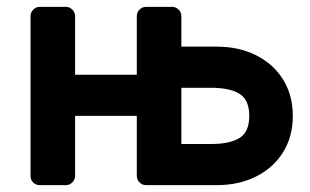

<svg xmlns="http://www.w3.org/2000/svg" viewBox="-20 -540 904 560"><path d="M406 0H612C655.3 0 693.8 -8.5 727.5 -25.5C761.2 -42.5 787.3 -66.2 806 -96.5C824.7 -126.8 834 -162 834 -202C834 -242 824.7 -277.2 806 -307.5C787.3 -337.8 761.2 -361.5 727.5 -378.5C693.8 -395.5 655.3 -404 612 -404H509V-493C509 -500.3 506.3 -506.7 501 -512C495.7 -517.3 489.3 -520 482 -520H406C398.7 -520 392.3 -517.3 387 -512C381.7 -506.7 379 -500.3 379 -493V-322H199V-493C199 -500.3 196.3 -506.7 191 -512C185.7 -517.3 179.3 -520 172 -520H96C88.7 -520 82.3 -517.3 77 -512C71.7 -506.7 69 -500.3 69 -493V-27C69 -19 71.7 -12.5 77 -7.5C82.3 -2.5 88.7 0 96 0H172C179.3 0 185.7 -2.7 191 -8C196.3 -13.3 199 -19.7 199 -27V-202H379V-27C379 -19.7 381.7 -13.3 387 -8C392.3 -2.7 398.7 0 406 0ZM595 -120H509V-284H595C631.7 -284 659.5 -278.2 678.5 -266.5C697.5 -254.8 707 -233.3 707 -202C707 -170.7 697.5 -149.2 678.5 -137.5C659.5 -125.8 631.7 -120 595 -120Z"/></svg>

Font: Rubik
Style: Regular
Weight: 500
Designer: Hubert & Fischer
Foundry: Hubert & Fischer
Version: Version 1.100